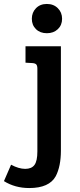

<svg xmlns="http://www.w3.org/2000/svg" viewBox="-100 -737 403 971"><path d="M208 -503V24Q208 104 182 154Q149 214 48 214Q-24 214 -80 179L-44 96Q-5 117 27.5 117Q60 117 74.5 97Q89 77 89 29V-389Q89 -405 83.5 -411Q78 -417 64 -418L29 -420V-503ZM82 -589.5Q61 -610 61 -642Q61 -674 82 -695.5Q103 -717 137 -717Q171 -717 192.5 -695.5Q214 -674 214 -642Q214 -610 192.5 -589.5Q171 -569 137 -569Q103 -569 82 -589.5Z"/></svg>

Font: Bree Serif
Style: Regular
Weight: 400
Designer: Veronika Burian, Jos Scaglione
Foundry: TypeTogether
Version: Version 1.001